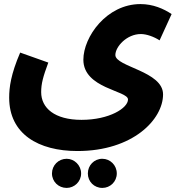

<svg xmlns="http://www.w3.org/2000/svg" viewBox="-20 -651 872 942"><path d="M25 -172C25 7 169 90 360 90C632 90 780 -65 780 -188C780 -302 546 -323 546 -381C546 -422 602 -484 671 -484C699 -484 735 -471 763 -453L822 -582C783 -608 731 -631 669 -631C503 -631 389 -470 389 -358C389 -216 608 -207 608 -163C608 -121 517 -63 380 -63C248 -63 182 -121 182 -199C182 -240 191 -274 217 -344L79 -393C33 -286 25 -222 25 -172ZM482 271C521 271 553 240 553 200C553 160 521 128 482 128C442 128 411 160 411 200C411 240 442 271 482 271ZM307 271C345 271 378 240 378 200C378 160 345 128 307 128C267 128 235 160 235 200C235 240 267 271 307 271Z"/></svg>

Font: Noto Sans Arabic UI Extra
Style: Regular
Weight: 800
Designer: Nadine Chahine - Monotype Design Team
Foundry: Monotype Imaging Inc.
Version: Version 1.900